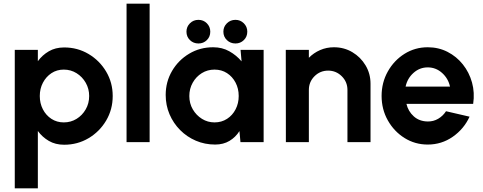

<svg xmlns="http://www.w3.org/2000/svg" viewBox="-20 -770 2616 1040"><path d="M185 250H60V-500H185V-438.5Q209 -471.5 244.5 -492.2Q280 -513 327.5 -513Q400 -513 459.8 -477.5Q519.5 -442 555 -382.2Q590.5 -322.5 590.5 -250Q590.5 -177 555 -117Q519.5 -57 459.8 -21.5Q400 14 327.5 14Q280 14 244.5 -6.8Q209 -27.5 185 -60.5ZM325.5 -393Q288 -393 258.8 -373.8Q229.5 -354.5 212.5 -322Q195.5 -289.5 195.5 -250Q195.5 -210.5 212.2 -178Q229 -145.5 258.5 -126.2Q288 -107 325.5 -107Q363.5 -107 394.5 -126Q425.5 -145 444.2 -177.5Q463 -210 463 -250Q463 -289 444.5 -321.5Q426 -354 394.8 -373.5Q363.5 -393 325.5 -393Z M665.5 0V-750H790.5V0Z M1283 -500H1408V0H1282.5L1277 -60Q1256.5 -27 1223.2 -7Q1190 13 1145.5 13Q1089.5 13 1041 -7.8Q992.5 -28.5 955.8 -65.5Q919 -102.5 898.2 -151.2Q877.5 -200 877.5 -255.5Q877.5 -327 912 -385.8Q946.5 -444.5 1004.8 -479.2Q1063 -514 1134.5 -514Q1183.5 -514 1222.2 -492.2Q1261 -470.5 1288.5 -437.5ZM1142 -107Q1180 -107 1209.8 -126.2Q1239.5 -145.5 1256.2 -178Q1273 -210.5 1273 -250Q1273 -290 1256 -322.5Q1239 -355 1209.5 -374Q1180 -393 1142 -393Q1104 -393 1073 -373.8Q1042 -354.5 1023.8 -322Q1005.5 -289.5 1005.5 -250Q1005.5 -210 1024.2 -177.8Q1043 -145.5 1074 -126.2Q1105 -107 1142 -107ZM1055 -534.5Q1027.5 -534.5 1008.8 -552.8Q990 -571 990 -598.5Q990 -625 1008.8 -643.8Q1027.5 -662.5 1055 -662.5Q1082 -662.5 1100.5 -643.8Q1119 -625 1119 -598.5Q1119 -571 1100.5 -552.8Q1082 -534.5 1055 -534.5ZM1255.5 -534.5Q1228 -534.5 1209 -552.8Q1190 -571 1190 -598.5Q1190 -625 1209 -643.8Q1228 -662.5 1255.5 -662.5Q1282 -662.5 1300.8 -643.8Q1319.5 -625 1319.5 -598.5Q1319.5 -571 1300.8 -552.8Q1282 -534.5 1255.5 -534.5Z M1987 -316.5V0H1862V-283Q1862 -326.5 1831.2 -357Q1800.5 -387.5 1757.5 -387.5Q1714 -387.5 1683.5 -357Q1653 -326.5 1653 -283V0H1528.5L1528 -500H1653V-457Q1679 -483.5 1714 -498.8Q1749 -514 1789 -514Q1844 -514 1888.8 -487.2Q1933.5 -460.5 1960.2 -415.8Q1987 -371 1987 -316.5Z M2297 13Q2228 13 2171.2 -22.5Q2114.5 -58 2080.8 -117.8Q2047 -177.5 2047 -250.5Q2047 -323 2080.8 -383Q2114.5 -443 2171.2 -478.5Q2228 -514 2297 -514Q2355.5 -514 2404.2 -489Q2453 -464 2487.2 -421Q2521.5 -378 2536.8 -323Q2552 -268 2543 -207.5H2181.5Q2191 -167 2221.2 -139.8Q2251.5 -112.5 2297 -112Q2327.5 -111.5 2353.2 -126.5Q2379 -141.5 2396 -167.5L2523.5 -138Q2493 -71.5 2432.5 -29.2Q2372 13 2297 13ZM2177 -301H2417.5Q2408 -345 2374.5 -375Q2341 -405 2297 -405Q2253 -405 2219.8 -375.2Q2186.5 -345.5 2177 -301Z"/></svg>

Font: Urbanist
Style: Bold
Weight: 700
Designer: Corey Hu
Foundry: Corey Hu
Version: Version 1.330; ttfautohint (v1.8.4.7-5d5b)